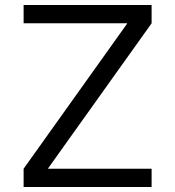

<svg xmlns="http://www.w3.org/2000/svg" viewBox="-20 -750 703 770"><path d="M74.7 0V-73.4L489.6 -654.9V-656.6H74.7V-730H588V-656.6L173.1 -75.1V-73.4H588V0Z"/></svg>

Font: M PLUS 1 Thin
Style: Regular
Weight: 100
Designer: Coji Morishita
Foundry: UNDERFOREST DESIGN
Version: Version 1.001